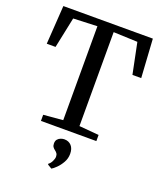

<svg xmlns="http://www.w3.org/2000/svg" viewBox="-177 -856 1044 1234"><g transform="rotate(20 345.0 -239.0)"><path d="M289.5 -53.5V-696L126 -689.5L82 -479H22L39.5 -743H651.5L668 -479H608L565 -689.5L400.5 -696V-53.5L535.5 -42V0H156.5V-42ZM405.5 135Q405.5 167 390 194.2Q374.5 221.5 355.2 240.2Q336 259 324.5 265H323.5L295.5 248L295 242.5Q308.5 233.5 317.5 215Q326.5 196.5 326.5 183.5Q326.5 169.5 320.5 161Q314.5 152.5 305.5 146Q297 140 290.8 131.2Q284.5 122.5 284.5 107Q284.5 89 293.5 78.8Q302.5 68.5 315.2 64Q328 59.5 337.5 59.5H340Q369.5 59.5 387.5 79.5Q405.5 99.5 405.5 135Z"/></g></svg>

Font: Merriweather 48pt
Style: Regular
Weight: 400
Version: Version 2.100